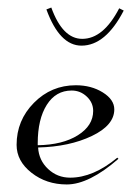

<svg xmlns="http://www.w3.org/2000/svg" viewBox="-20 -485 351 509"><path d="M103 -460 116 -465Q146 -382 198 -382Q254 -382 296 -463L308 -457Q260 -364 196 -364Q138 -364 103 -460ZM80 -100Q146 -101 186.5 -126.5Q227 -152 227 -191Q227 -213 210 -229Q193 -245 170 -245Q128 -245 104 -207Q80 -169 80 -105ZM81 -94Q83 -60 107.5 -37Q132 -14 166 -14Q227 -14 291 -67L294 -64Q216 4 157 4Q103 4 63.5 -27Q24 -58 24 -101Q24 -166 70 -212.5Q116 -259 181 -259Q222 -259 252.5 -240Q283 -221 283 -195Q283 -153 223.5 -124.5Q164 -96 81 -94Z"/></svg>

Font: Kleymissky
Style: Regular
Weight: 500
Italic angle: -8°
Designer: gluk
Foundry: gluk
Version: Version 0.283